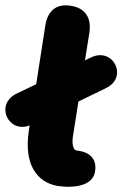

<svg xmlns="http://www.w3.org/2000/svg" viewBox="-20 -703 466 732"><path d="M342 -47C350 -90 330 -123 273 -129C255 -131 255 -164 258 -183L279 -316L384 -367C470 -408 412 -525 327 -484L304 -473L321 -580C329 -636 304 -673 250 -681C195 -690 162 -662 153 -607L118 -382L43 -346C-41 -305 12 -193 93 -225L91 -212C64 -50 145 1 209 7C251 13 332 10 342 -47Z"/></svg>

Font: SN Pro Heavy
Style: Italic
Weight: 800
Italic angle: -9°
Designer: Tobias Whetton
Foundry: Supernotes
Version: Version 1.001;Glyphs 3.2 (3249)